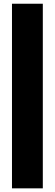

<svg xmlns="http://www.w3.org/2000/svg" viewBox="-20 -820 297 1040"><path d="M44.9 -799.8H211.9V200.2H44.9Z"/></svg>

Font: Overused Grotesk ExtraBold
Style: Regular
Weight: 800
Version: Version 0.002